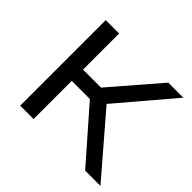

<svg xmlns="http://www.w3.org/2000/svg" viewBox="-133 -702 861 861"><g transform="rotate(45 298.0 -271.0)"><path d="M87.5 0V-542.5H172.5V-313.5H286.5L484 -542.5H579.5L356 -279.5L596.5 0H499.5L287.5 -242H172.5V0Z"/></g></svg>

Font: Encode Sans Exp
Style: Regular
Weight: 400
Width: 7
Designer: Multiple Designers
Foundry: Impallari Type
Version: Version 3.002; ttfautohint (v1.8.3) -l 8 -r 50 -G 200 -x 14 